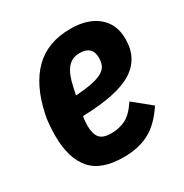

<svg xmlns="http://www.w3.org/2000/svg" viewBox="-133 -644 734 764"><g transform="rotate(-30 233.5 -262.5)"><path d="M222 12Q118 12 72.5 -42Q27 -96 27 -197Q27 -220 29 -247Q31 -274 36 -295Q61 -413 124 -475Q187 -537 292 -537Q370 -537 416 -499Q462 -461 462 -392Q462 -303 391.5 -259Q321 -215 162 -211Q160 -202 159 -189Q158 -176 158 -168Q158 -132 172.5 -113.5Q187 -95 226 -95Q263 -95 292.5 -110Q322 -125 351 -169L431 -104Q389 -40 339.5 -14Q290 12 222 12ZM275 -435Q239 -435 218 -409Q197 -383 186 -329L179 -296Q227 -299 257 -305.5Q287 -312 304 -322.5Q321 -333 327 -347.5Q333 -362 333 -380Q333 -435 275 -435Z"/></g></svg>

Font: IBM Plex Sans Cond
Style: Bold Italic
Weight: 700
Width: 3
Italic angle: -11°
Designer: Mike Abbink, Paul van der Laan, Pieter van Rosmalen
Foundry: Bold Monday
Version: Version 1.3